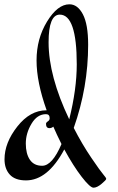

<svg xmlns="http://www.w3.org/2000/svg" viewBox="-20 -831 547 893"><path d="M176 -60Q223 -60 266 -161Q243 -207 228 -242Q220 -235 210 -235Q194 -235 194 -255Q194 -261 202.5 -266.5Q211 -272 211 -281Q211 -300 194 -300Q153 -300 126.5 -255.5Q100 -211 100 -163.5Q100 -116 119 -88Q138 -60 176 -60ZM206 -634Q206 -477 302 -276Q337 -416 337 -532Q337 -763 258 -763Q206 -763 206 -634ZM279 -136Q202 8 101 8Q50 8 25.5 -19Q1 -46 1 -90Q1 -167 60.5 -242.5Q120 -318 196 -318H197Q150 -449 150 -550Q150 -651 199 -731Q248 -811 303 -811Q341 -811 365.5 -764.5Q390 -718 390 -623Q390 -425 323 -236Q362 -160 404.5 -97.5Q447 -35 460.5 -19.5Q474 -4 474 1Q474 6 452.5 24Q431 42 415 42Q399 42 360 -8.5Q321 -59 279 -136Z"/></svg>

Font: Mr Bedfort
Style: Regular
Weight: 400
Designer: Alejandro Paul
Foundry: Alejandro Paul
Version: Version 1.000